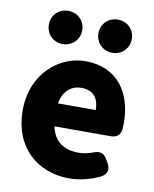

<svg xmlns="http://www.w3.org/2000/svg" viewBox="-91 -847 778 969"><g transform="rotate(10 298.0 -362.0)"><path d="M330 54C380 54 438 41 488 16C519 0 525 -26 509 -54L497 -75C482 -103 460 -108 430 -97C405 -87 380 -82 354 -82C282 -82 228 -114 212 -192H500C530 -192 550 -207 553 -238C554 -248 554 -258 554 -269C554 -424 474 -543 310 -543C173 -543 40 -429 40 -245C40 -56 166 54 330 54ZM95 -693C95 -646 131 -608 180 -608C230 -608 266 -646 266 -693C266 -741 230 -778 180 -778C131 -778 95 -741 95 -693ZM209 -309C221 -376 264 -407 313 -407C378 -407 403 -365 403 -309ZM349 -693C349 -646 385 -608 435 -608C484 -608 520 -646 520 -693C520 -741 484 -778 435 -778C385 -778 349 -741 349 -693Z"/></g></svg>

Font: コーポレート・ロゴ（ラウンド）ver3 Bold
Style: Regular
Weight: 700
Designer: [KANA_main] LOGOTYPE.JP [Source Han Sans] Ryoko NISHIZUKA 西塚涼子 (kana, bopomofo & ideographs); Paul D. Hunt (Latin, Greek
Version: Version 12.001;FEAKit 1.0